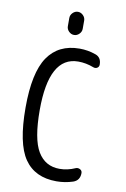

<svg xmlns="http://www.w3.org/2000/svg" viewBox="-102 -999 704 1069"><g transform="rotate(10 250.0 -465.0)"><path d="M292 -898.4V-851.6Q292 -835 279.3 -822.3Q266.6 -809.6 250 -809.6Q233.4 -809.6 220.7 -822.3Q208 -835 208 -851.6V-898.4Q208 -915 220.7 -927.7Q233.4 -940.4 250 -940.4Q266.6 -940.4 279.3 -927.7Q292 -915 292 -898.4ZM294.9 9.8Q172.9 9.8 113.8 -76.2Q54.7 -162.1 54.7 -365.2Q54.7 -562.5 115.2 -651.4Q175.8 -740.2 294.9 -740.2Q341.8 -740.2 385.7 -724.6Q419.9 -712.9 419.9 -671.9Q419.9 -659.2 409.7 -652.8Q399.4 -646.5 386.7 -651.4Q343.8 -668 299.8 -668Q134.8 -668 134.8 -365.2Q134.8 -201.2 176.8 -131.3Q218.8 -61.5 299.8 -61.5Q344.7 -61.5 388.7 -81.1Q400.4 -85.9 412.6 -79.6Q424.8 -73.2 424.8 -59.6Q424.8 -17.6 387.7 -4.9Q342.8 9.8 294.9 9.8Z"/></g></svg>

Font: Rounded-X Mgen+ 1m regular
Style: Regular
Weight: 400
Designer: [Source Han Sans]
Ryoko NISHIZUKA  (kana & ideographs); Paul D. Hunt (Latin, Greek & Cyrillic); Wenlong ZHANG  (bopomofo
Version: Version 1.059.20150602